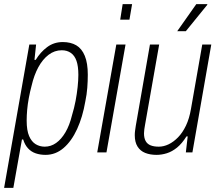

<svg xmlns="http://www.w3.org/2000/svg" viewBox="-35 -743 1067 936"><path d="M-15 173 108 -526H141L133 -451H139Q162 -489 195 -513.5Q228 -538 271 -538Q310 -538 337 -522Q364 -506 378.5 -470.5Q393 -435 393 -379Q393 -348 390.5 -315Q388 -282 381 -249Q368 -173 341 -114Q314 -55 275 -21.5Q236 12 187 12Q161 12 139 4.5Q117 -3 101.5 -20Q86 -37 78 -63H72L30 173ZM183 -28Q213 -28 238.5 -46Q264 -64 284 -98Q304 -132 316 -181Q327 -217 333.5 -251.5Q340 -286 343.5 -319Q347 -352 347 -378Q347 -420 338 -446Q329 -472 310.5 -485Q292 -498 266 -498Q231 -498 202 -476Q173 -454 152 -415.5Q131 -377 119 -325Q111 -295 105.5 -265.5Q100 -236 97.5 -208Q95 -180 95 -155Q95 -107 107 -79.5Q119 -52 139 -40Q159 -28 183 -28Z M551 -647 563 -723H609L596 -647ZM439 0 532 -526H577L484 0Z M728 12Q697 12 673 2.5Q649 -7 635.5 -28.5Q622 -50 622 -84Q622 -95 623.5 -106Q625 -117 627 -130L696 -526H741L672 -134Q670 -123 668.5 -112.5Q667 -102 667 -93Q667 -70 675 -55.5Q683 -41 699 -34.5Q715 -28 739 -28Q763 -28 787 -39.5Q811 -51 833 -73.5Q855 -96 871.5 -130.5Q888 -165 896 -212L951 -526H995L903 0H871L880 -78H874Q852 -43 828 -23.5Q804 -4 778.5 4Q753 12 728 12ZM829 -591 922 -723H976L975 -719L871 -591Z"/></svg>

Font: Archivo Condensed Thin
Style: Italic
Weight: 250
Width: 3
Italic angle: -10°
Designer: Hector Gatti
Foundry: Omnibus-Type
Version: Version 2.001